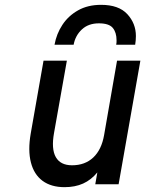

<svg xmlns="http://www.w3.org/2000/svg" viewBox="-20 -762 600 794"><path d="M247 12Q191.5 12 156 -14.2Q120.5 -40.5 107.8 -90.2Q95 -140 107 -209.5L160 -511H256.5L203.5 -212.5Q191.5 -146 210.8 -112.2Q230 -78.5 278 -78.5Q331.5 -78.5 365.8 -110.8Q400 -143 410.5 -203.5L464 -511H560.5L470.5 0H374L382.5 -49Q357 -18 323.8 -3Q290.5 12 247 12ZM205.5 -577Q213.5 -622 238 -659.2Q262.5 -696.5 302.8 -719.2Q343 -742 398 -742Q471 -742 506.5 -703.5Q542 -665 542 -613Q542 -604 541.2 -595Q540.5 -586 539 -577H460.5Q461.5 -581.5 461.8 -586.2Q462 -591 462 -595Q462 -628 446.2 -646.8Q430.5 -665.5 389 -665.5Q345.5 -665.5 318.5 -640.2Q291.5 -615 284.5 -577Z"/></svg>

Font: Overpass Medium
Style: Italic
Weight: 500
Italic angle: -10°
Designer: Delve Withrington, Dave Bailey, Thomas Jockin
Foundry: Delve Fonts LLC
Version: Version 4.000